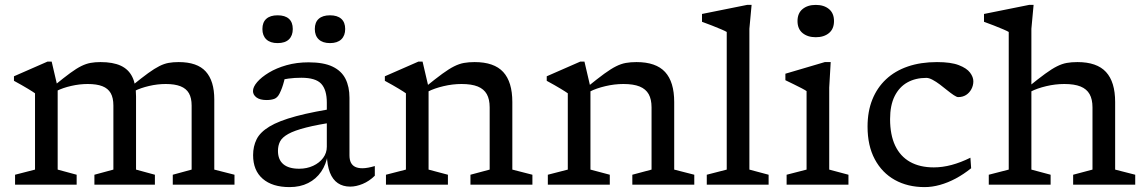

<svg xmlns="http://www.w3.org/2000/svg" viewBox="-20 -754 4676 784"><path d="M215.5 -397.5V-61.5L293 -40.5V0H41.5V-40.5L123 -61.5V-373Q115 -379 93 -392.2Q71 -405.5 37 -424V-442.5L174 -502.5H191ZM535.5 -360V-61.5L612.5 -40.5V0H365.5V-40.5L443 -61.5V-323Q443 -354.5 432 -373.8Q421 -393 398 -402Q375 -411 338 -411Q305 -411 271 -403.2Q237 -395.5 212 -383L202 -405Q241 -437 267 -456Q293 -475 312.5 -484.5Q332 -494 350 -497.2Q368 -500.5 390.5 -500.5Q441 -500.5 473 -485.8Q505 -471 520.2 -440Q535.5 -409 535.5 -360ZM855 -348V-61.5L937.5 -40.5V0H685.5V-40.5L762.5 -61.5V-323Q762.5 -354 751.5 -373.2Q740.5 -392.5 717 -401.8Q693.5 -411 657 -411Q623 -411 588.8 -403Q554.5 -395 529.5 -382.5L519.5 -404.5Q559 -436.5 585.2 -455.5Q611.5 -474.5 631 -484.2Q650.5 -494 668.5 -497.2Q686.5 -500.5 709.5 -500.5Q785.5 -500.5 820.2 -462Q855 -423.5 855 -348Z M1372 -315.5 1356.5 -257Q1277.5 -245.5 1229.8 -233.2Q1182 -221 1157 -207Q1132 -193 1123.5 -176.2Q1115 -159.5 1115 -138Q1115 -102 1137 -83.5Q1159 -65 1201.5 -65Q1233 -65 1258.8 -77Q1284.5 -89 1299.5 -109.2Q1314.5 -129.5 1314.5 -154.5V-335Q1314.5 -387 1291.8 -411.8Q1269 -436.5 1210.5 -436.5Q1182.5 -436.5 1158.5 -433.2Q1134.5 -430 1113 -424L1148 -457Q1144 -438 1140 -422.8Q1136 -407.5 1131.5 -395.2Q1127 -383 1121.5 -372Q1113 -355 1099.8 -350.2Q1086.5 -345.5 1068.5 -345.5Q1041.5 -345.5 1027.2 -356.2Q1013 -367 1013 -382Q1013 -399 1030.2 -419Q1047.5 -439 1078 -457.5Q1108.5 -476 1150 -487.8Q1191.5 -499.5 1240 -499.5Q1301.5 -499.5 1338 -482Q1374.5 -464.5 1390.8 -432Q1407 -399.5 1407 -355V-120Q1407 -101.5 1413 -89.8Q1419 -78 1430.8 -72.5Q1442.5 -67 1459.5 -67Q1471 -67 1484 -69.5Q1497 -72 1510.5 -76V-36.5Q1487.5 -14 1460.8 -3Q1434 8 1410 8Q1380.5 8 1359.5 -6.2Q1338.5 -20.5 1327.2 -49.2Q1316 -78 1314.5 -122L1318.5 -123.5Q1312 -83 1291.5 -53Q1271 -23 1238.2 -6.5Q1205.5 10 1162.5 10Q1092 10 1052.8 -24Q1013.5 -58 1013.5 -120.5Q1013.5 -156.5 1027.8 -185.2Q1042 -214 1080.2 -237.2Q1118.5 -260.5 1189 -279.5Q1259.5 -298.5 1372 -315.5ZM1113.5 -578Q1083.5 -578 1067.5 -593.2Q1051.5 -608.5 1051.5 -635.5Q1051.5 -663 1067.5 -677.2Q1083.5 -691.5 1113.5 -691.5Q1144 -691.5 1159.8 -677.2Q1175.5 -663 1175.5 -635.5Q1175.5 -608.5 1159.8 -593.2Q1144 -578 1113.5 -578ZM1327.5 -578Q1297.5 -578 1281.5 -593.2Q1265.5 -608.5 1265.5 -635.5Q1265.5 -663 1281.5 -677.2Q1297.5 -691.5 1327.5 -691.5Q1357.5 -691.5 1373.5 -677.2Q1389.5 -663 1389.5 -635.5Q1389.5 -608.5 1373.5 -593.2Q1357.5 -578 1327.5 -578Z M1730 -397.5V-61.5L1809 -40.5V0H1556V-40.5L1637.5 -61.5V-373Q1629.5 -379 1607.5 -392.2Q1585.5 -405.5 1551.5 -424V-442.5L1688.5 -502.5H1705.5ZM1901 -40.5 1979.5 -61.5V-315.5Q1979.5 -348.5 1967.8 -369.5Q1956 -390.5 1930.8 -400.8Q1905.5 -411 1864.5 -411Q1828 -411 1791 -402.2Q1754 -393.5 1727.5 -380L1716.5 -398.5Q1758.5 -432.5 1786.2 -452.8Q1814 -473 1834.5 -483.2Q1855 -493.5 1874.5 -497Q1894 -500.5 1918 -500.5Q1997.5 -500.5 2034.8 -460Q2072 -419.5 2072 -337.5V-61.5L2154 -40.5V0H1901Z M2391 -397.5V-61.5L2470 -40.5V0H2217V-40.5L2298.5 -61.5V-373Q2290.5 -379 2268.5 -392.2Q2246.5 -405.5 2212.5 -424V-442.5L2349.5 -502.5H2366.5ZM2562 -40.5 2640.5 -61.5V-315.5Q2640.5 -348.5 2628.8 -369.5Q2617 -390.5 2591.8 -400.8Q2566.5 -411 2525.5 -411Q2489 -411 2452 -402.2Q2415 -393.5 2388.5 -380L2377.5 -398.5Q2419.5 -432.5 2447.2 -452.8Q2475 -473 2495.5 -483.2Q2516 -493.5 2535.5 -497Q2555 -500.5 2579 -500.5Q2658.5 -500.5 2695.8 -460Q2733 -419.5 2733 -337.5V-61.5L2815 -40.5V0H2562Z M3040 -61.5 3118.5 -40.5V0H2866V-40.5L2947.5 -61.5V-623.5Q2941 -627.5 2924.5 -634.5Q2908 -641.5 2887 -649.8Q2866 -658 2846.5 -665V-697L3030.5 -734H3049L3040 -636.5Z M3311 -602Q3278 -602 3257.2 -619Q3236.5 -636 3236.5 -668Q3236.5 -700 3257.2 -717Q3278 -734 3311 -734Q3344.5 -734 3365 -717Q3385.5 -700 3385.5 -668Q3385.5 -636 3365 -619Q3344.5 -602 3311 -602ZM3372 -500.5 3366 -396.5V-61.5L3444.5 -40.5V0H3192V-40.5L3273.5 -61.5V-382Q3268 -386 3253.2 -393.8Q3238.5 -401.5 3220.5 -410.2Q3202.5 -419 3187 -426.5V-453L3348 -500.5Z M3806 -500.5Q3863 -500.5 3895.2 -488Q3927.5 -475.5 3941 -457.5Q3954.5 -439.5 3954.5 -422Q3954.5 -405 3946.5 -390Q3938.5 -375 3924.8 -366.2Q3911 -357.5 3892.5 -357.5Q3886.5 -357.5 3874.5 -365.5Q3862.5 -373.5 3848 -385.2Q3833.5 -397 3818 -408.8Q3802.5 -420.5 3788 -428.2Q3773.5 -436 3762.5 -436Q3718.5 -436 3685.2 -417.5Q3652 -399 3633.2 -361.5Q3614.5 -324 3614.5 -267.5Q3614.5 -203.5 3635.2 -159.5Q3656 -115.5 3696 -93Q3736 -70.5 3793 -70.5Q3828.5 -70.5 3865.8 -80.5Q3903 -90.5 3942.5 -110L3945.5 -67Q3915 -42.5 3882.8 -25.2Q3850.5 -8 3818.2 1Q3786 10 3755.5 10Q3686.5 10 3634 -19.2Q3581.5 -48.5 3552 -103.8Q3522.5 -159 3522.5 -237Q3522.5 -299 3542 -347.5Q3561.5 -396 3598 -430.2Q3634.5 -464.5 3687 -482.5Q3739.5 -500.5 3806 -500.5Z M4362 -40.5 4441 -61.5V-315.5Q4441 -348.5 4429.2 -369.5Q4417.5 -390.5 4392.2 -400.8Q4367 -411 4326 -411Q4289 -411 4252.2 -402.2Q4215.5 -393.5 4189 -380L4178 -398.5Q4220 -432.5 4247.8 -452.8Q4275.5 -473 4296 -483.2Q4316.5 -493.5 4335.8 -497Q4355 -500.5 4379.5 -500.5Q4459 -500.5 4496.2 -460Q4533.5 -419.5 4533.5 -337.5V-61.5L4615.5 -40.5V0H4362ZM4270 0H4017.5V-40.5L4099 -61.5V-623.5Q4092.5 -627.5 4076 -634.5Q4059.5 -641.5 4038.5 -649.8Q4017.5 -658 3998 -665V-697L4182 -734H4200.5L4191.5 -636.5V-61.5L4270 -40.5Z"/></svg>

Font: Newsreader 9pt
Style: Regular
Weight: 400
Designer: Hugues Gentile
Foundry: Production Type
Version: Version 1.003